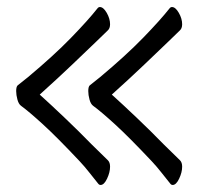

<svg xmlns="http://www.w3.org/2000/svg" viewBox="-20 -510 570 546"><path d="M492 -54Q498 -48 498 -36Q498 -20 489.5 -2Q481 16 471 16Q467 16 464 12Q451 -4 438.5 -20Q426 -36 411 -52Q347 -120 307 -156.5Q267 -193 245 -209Q238 -214 234.5 -227Q231 -240 231 -251Q231 -263 235 -267L265 -291Q338 -352 387 -402.5Q436 -453 462 -486Q465 -490 469 -490Q479 -490 488.5 -473.5Q498 -457 498 -441Q498 -429 491 -423Q487 -419 459.5 -392.5Q432 -366 390 -326Q348 -286 298 -241Q328 -214 369 -175Q410 -136 445 -100ZM287 -54Q293 -48 293 -36Q293 -20 284.5 -2Q276 16 266 16Q262 16 259 12Q246 -4 233.5 -20Q221 -36 206 -52Q142 -120 102 -156.5Q62 -193 40 -209Q33 -214 29.5 -227Q26 -240 26 -251Q26 -263 30 -267L60 -291Q133 -352 182 -402.5Q231 -453 257 -486Q260 -490 264 -490Q274 -490 283.5 -473.5Q293 -457 293 -441Q293 -429 286 -423Q282 -419 254.5 -392.5Q227 -366 185 -326Q143 -286 93 -241Q123 -214 164 -175Q205 -136 240 -100Z"/></svg>

Font: QiushuiShotai
Style: Regular
Weight: 600
Designer: Fontworks Inc.
Foundry: Fontworks Inc.
Version: Version 1.250